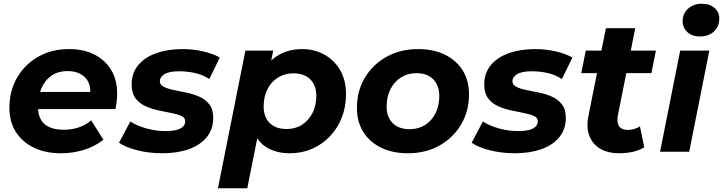

<svg xmlns="http://www.w3.org/2000/svg" viewBox="-20 -807 3845 1021"><path d="M305 8Q221 8 159.5 -22Q98 -52 64 -106Q30 -160 30 -233Q30 -323 70.5 -393.5Q111 -464 182.5 -505Q254 -546 347 -546Q426 -546 483 -516.5Q540 -487 571.5 -434.5Q603 -382 603 -309Q603 -288 600.5 -267Q598 -246 594 -227H149L165 -318H521L457 -290Q465 -335 452 -365.5Q439 -396 410 -412.5Q381 -429 340 -429Q289 -429 253.5 -404.5Q218 -380 200 -337Q182 -294 182 -240Q182 -178 216.5 -147.5Q251 -117 321 -117Q362 -117 400 -130Q438 -143 465 -167L530 -64Q483 -27 424.5 -9.5Q366 8 305 8Z M843 8Q772 8 709.5 -8Q647 -24 613 -48L673 -161Q708 -138 758.5 -124Q809 -110 860 -110Q915 -110 940 -124Q965 -138 965 -162Q965 -181 944 -190.5Q923 -200 891 -206Q859 -212 822.5 -220Q786 -228 753.5 -242.5Q721 -257 700.5 -284.5Q680 -312 680 -357Q680 -418 714.5 -460Q749 -502 810.5 -524Q872 -546 950 -546Q1006 -546 1059 -534Q1112 -522 1149 -501L1093 -387Q1055 -411 1013.5 -419.5Q972 -428 934 -428Q879 -428 854.5 -412.5Q830 -397 830 -375Q830 -356 850.5 -345.5Q871 -335 903 -328.5Q935 -322 972 -314.5Q1009 -307 1041 -292.5Q1073 -278 1093.5 -251.5Q1114 -225 1114 -180Q1114 -119 1078.5 -76.5Q1043 -34 982 -13Q921 8 843 8Z M1522 8Q1457 8 1408.5 -17Q1360 -42 1336 -94.5Q1312 -147 1319 -230Q1325 -326 1358.5 -397Q1392 -468 1450 -507Q1508 -546 1587 -546Q1650 -546 1703 -517.5Q1756 -489 1788 -435.5Q1820 -382 1820 -305Q1820 -238 1797 -180.5Q1774 -123 1733.5 -81Q1693 -39 1639 -15.5Q1585 8 1522 8ZM1139 194 1285 -538H1433L1411 -431L1377 -271L1356 -111L1295 194ZM1504 -121Q1551 -121 1586 -143.5Q1621 -166 1641.5 -205.5Q1662 -245 1662 -298Q1662 -353 1630 -385Q1598 -417 1539 -417Q1494 -417 1458 -394.5Q1422 -372 1402 -332.5Q1382 -293 1382 -240Q1382 -185 1414 -153Q1446 -121 1504 -121Z M2149 8Q2067 8 2006 -22Q1945 -52 1911.5 -106Q1878 -160 1878 -233Q1878 -323 1920 -393.5Q1962 -464 2035.5 -505Q2109 -546 2203 -546Q2286 -546 2346.5 -516Q2407 -486 2440.5 -432.5Q2474 -379 2474 -305Q2474 -216 2432 -145Q2390 -74 2317 -33Q2244 8 2149 8ZM2159 -120Q2205 -120 2240.5 -142.5Q2276 -165 2296 -205Q2316 -245 2316 -298Q2316 -352 2284 -385Q2252 -418 2194 -418Q2148 -418 2112.5 -395.5Q2077 -373 2056.5 -333Q2036 -293 2036 -240Q2036 -185 2068 -152.5Q2100 -120 2159 -120Z M2718 8Q2647 8 2584.5 -8Q2522 -24 2488 -48L2548 -161Q2583 -138 2633.5 -124Q2684 -110 2735 -110Q2790 -110 2815 -124Q2840 -138 2840 -162Q2840 -181 2819 -190.5Q2798 -200 2766 -206Q2734 -212 2697.5 -220Q2661 -228 2628.5 -242.5Q2596 -257 2575.5 -284.5Q2555 -312 2555 -357Q2555 -418 2589.5 -460Q2624 -502 2685.5 -524Q2747 -546 2825 -546Q2881 -546 2934 -534Q2987 -522 3024 -501L2968 -387Q2930 -411 2888.5 -419.5Q2847 -428 2809 -428Q2754 -428 2729.5 -412.5Q2705 -397 2705 -375Q2705 -356 2725.5 -345.5Q2746 -335 2778 -328.5Q2810 -322 2847 -314.5Q2884 -307 2916 -292.5Q2948 -278 2968.5 -251.5Q2989 -225 2989 -180Q2989 -119 2953.5 -76.5Q2918 -34 2857 -13Q2796 8 2718 8Z M3272 8Q3214 8 3173 -15.5Q3132 -39 3114.5 -83.5Q3097 -128 3109 -189L3202 -657H3358L3265 -190Q3259 -156 3272 -136Q3285 -116 3320 -116Q3336 -116 3352.5 -121Q3369 -126 3383 -135L3406 -24Q3377 -6 3342 1Q3307 8 3272 8ZM3071 -418 3095 -538H3468L3444 -418Z M3490 0 3597 -538H3752L3645 0ZM3702 -613Q3660 -613 3635 -636.5Q3610 -660 3610 -694Q3610 -734 3638.5 -760.5Q3667 -787 3713 -787Q3755 -787 3780 -764.5Q3805 -742 3805 -709Q3805 -666 3776.5 -639.5Q3748 -613 3702 -613Z"/></svg>

Font: Montserrat Thin
Style: Bold Italic
Weight: 700
Italic angle: -11.3°
Version: Version 9.000